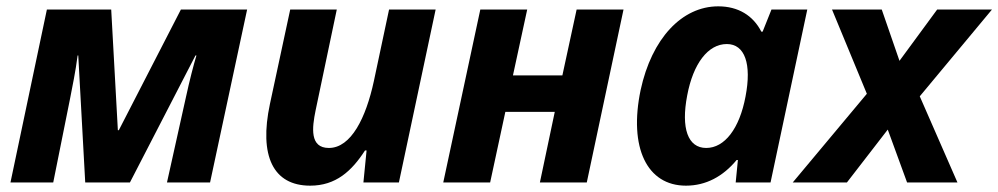

<svg xmlns="http://www.w3.org/2000/svg" viewBox="-20 -576 3151 606"><path d="M13 0H148L201 -264C209 -306 218 -347 225 -401H227L249 0H390L597 -401H600C591 -371 578 -321 567 -270L507 0H643L760 -546H551L355 -165H352L331 -546H128Z M959 10C1040 10 1090 -36 1132 -101H1137L1127 0H1239L1355 -546H1208L1160 -320C1135 -204 1088 -109 1018 -109C957 -109 965 -173 976 -227L1043 -546H896L832 -248C797 -84 842 10 959 10Z M1379 0H1527L1575 -223H1731L1684 0H1832L1948 -546H1800L1755 -338H1599L1644 -546H1496Z M2145 10C2208 10 2262 -19 2305 -71H2309L2302 0H2412L2528 -546H2415L2387 -476H2383C2357 -527 2310 -556 2247 -556C2132 -556 2037 -454 2002 -292C1964 -110 2022 10 2145 10ZM2209 -109C2151 -109 2129 -171 2149 -275C2168 -376 2215 -437 2274 -437C2331 -437 2353 -374 2333 -271C2314 -170 2267 -109 2209 -109Z M2482 0H2653L2782 -167L2843 0H3002L2883 -272L3111 -546H2938L2819 -384L2763 -546H2606L2716 -280Z"/></svg>

Font: Noto Sans
Style: Bold Italic
Weight: 700
Italic angle: -12°
Designer: Monotype Design Team
Foundry: Monotype Imaging Inc.
Version: Version 2.013